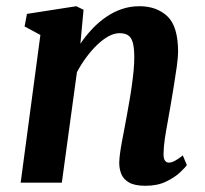

<svg xmlns="http://www.w3.org/2000/svg" viewBox="-20 -588 659 618"><path d="M238.8 -447.4Q256.5 -473.4 277.3 -495.4Q298.1 -517.4 322.1 -533.7Q346 -550.1 372.8 -559Q399.5 -568 428.8 -568Q484.2 -568 518.7 -535.6Q553.2 -503.2 553.2 -421.2Q553.2 -403.9 548.9 -372.9Q544.6 -341.9 539 -308Q533.5 -274 528.8 -247Q524.7 -222 519.5 -194.2Q514.2 -166.4 510.4 -140.2Q506.7 -114 506.4 -94.2Q506.2 -76.6 511.3 -70.6Q516.4 -64.6 522.9 -64.6Q531.8 -64.6 541.9 -69.8Q552.1 -74.9 568.4 -87.7L581.4 -56.6Q577 -49.7 560 -33.6Q543 -17.4 515 -3.7Q487.1 10 448.5 10Q413.3 10 395 -0.8Q376.7 -11.6 370.1 -28.8Q363.5 -46 363.8 -65.2Q364.1 -78 366.5 -95.5Q368.9 -113.1 372.8 -133.8Q376.7 -154.4 380.8 -176.1Q384.9 -197.7 388.6 -217.9Q392.2 -238.3 396.4 -262.3Q400.7 -286.2 404.2 -311.5Q407.7 -336.8 410.1 -361.4Q412.5 -385.9 412.2 -407.7Q411.8 -436.9 406.9 -452.7Q402 -468.6 391.6 -474.9Q381.2 -481.2 364.4 -481.2Q347.7 -481.2 329.3 -471.2Q311 -461.2 292.9 -443.8Q274.8 -426.5 258 -403.8Q241.2 -381.2 227.6 -355.7L179 0H46.5L110 -475.5L59.1 -502.8L66.8 -543.3L225.5 -568L248.9 -556.6Z"/></svg>

Font: Merriweather Light
Style: Italic
Weight: 300
Italic angle: -7.8°
Designer: Eben Sorkin
Foundry: Eben Sorkin
Version: Version 2.101